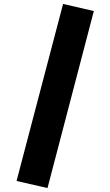

<svg xmlns="http://www.w3.org/2000/svg" viewBox="-20 -839 560 974"><path d="M221 115 64 79 300 -819 456 -783Z"/></svg>

Font: Trujillo ExtraBold
Style: Regular
Weight: 800
Designer: Fira Sans original fonts by bBox Type GmbH, Carrois Corporate GbR, & Edenspiekermann AG / Changes by Cristiano Sobral
Foundry: Fira Sans original fonts by bBox Type GmbH, Carrois Corporate GbR, & Edenspiekermann AG / Changes by Cristiano Sobral
Version: Version 4.301;July 28, 2020;FontCreator 13.0.0.2655 64-bit